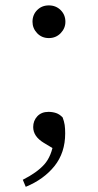

<svg xmlns="http://www.w3.org/2000/svg" viewBox="-20 -524 367 719"><path d="M76.4 175.6 65.4 149.2Q118.8 122.2 146 91.6Q173.2 61.1 181.4 5.5L192.8 40.3L144.5 11.2Q124.2 -1.1 114.2 -15.9Q104.3 -30.8 104.3 -48.1Q104.3 -71.9 119.7 -88.5Q135.2 -105.1 161.5 -105.1Q176.6 -105.1 189.9 -100.7Q203.1 -96.3 214.6 -84.2Q220.2 -69.3 222.2 -56.1Q224.1 -42.8 224.1 -24.4Q224.1 47.7 184.1 97.8Q144 147.8 76.4 175.6ZM162.9 -381.4Q136.5 -381.4 119.1 -399.7Q101.7 -418.1 101.7 -442.4Q101.7 -468.6 119.1 -486.2Q136.5 -503.8 162.9 -503.8Q189.3 -503.8 207.1 -486.2Q224.9 -468.6 224.9 -442.4Q224.9 -418.1 207.1 -399.7Q189.3 -381.4 162.9 -381.4Z"/></svg>

Font: Noto Serif SC ExtraLight
Style: Regular
Weight: 200
Designer: Ryoko NISHIZUKA 西塚涼子 (kana & ideographs); Frank Grießhammer (Latin, Greek & Cyrillic); Wenlong ZHANG 张文龙 (bopomofo); San
Foundry: Adobe
Version: Version 2.002-H1;hotconv 1.1.0;makeotfexe 2.6.0